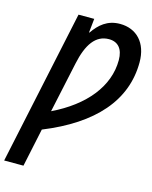

<svg xmlns="http://www.w3.org/2000/svg" viewBox="-171 -814 905 1144"><g transform="rotate(15 282.0 -242.5)"><path d="M-32 240H87L137 4C436 -117 596 -297 596 -534C596 -653 528 -725 425 -725C347 -725 299 -682 262 -628H259L268 -714H171ZM162 -116 229 -428C255 -551 303 -620 385 -620C440 -620 473 -584 473 -514C473 -352 357 -210 162 -116Z"/></g></svg>

Font: Noto Sans SemiCondensed SemiBold
Style: Italic
Weight: 600
Width: 4
Italic angle: -12°
Designer: Monotype Design Team
Foundry: Monotype Imaging Inc.
Version: Version 2.013